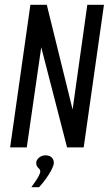

<svg xmlns="http://www.w3.org/2000/svg" viewBox="-20 -611 460 796"><path d="M22 0 106 -591H174L281 -157L342 -591H411L327 0H258L151 -415L91 0ZM110 165Q127 142 137 125Q147 108 147 99Q147 93 142.5 89Q138 85 134 79Q130 73 130 63Q131 52 142 42.5Q153 33 169 33Q185 33 194.5 42Q204 51 203 66Q202 77 192.5 95Q183 113 169.5 131.5Q156 150 142 165Z"/></svg>

Font: Alumni Sans Thin Medium
Style: Italic
Weight: 500
Italic angle: -8°
Version: Version 1.016